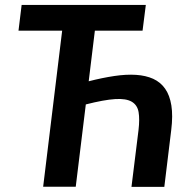

<svg xmlns="http://www.w3.org/2000/svg" viewBox="-20 -742 745 763"><path d="M633 0.5 660.5 -225.5C665.2 -263.5 665.3 -296 661 -323C656.7 -350 648.4 -372.2 636.2 -389.5C624.1 -406.8 608.2 -419.9 588.8 -428.8C569.2 -437.6 546.6 -442.8 520.8 -444.5C494.9 -446.2 466.2 -444.7 434.5 -440C402.8 -435.3 368.8 -428.3 332.5 -419L357 -620H546.5L559.5 -722.5H66L53.5 -620H227L151.5 0H281L321 -327C369.3 -339.3 408.1 -346.4 437.2 -348.2C466.4 -350.1 488.5 -346.6 503.5 -337.8C518.5 -328.9 527.6 -315.1 530.8 -296.2C533.9 -277.4 533.8 -253.8 530.5 -225.5L502.5 0.5Z"/></svg>

Font: Lato
Style: Bold Italic
Weight: 700
Italic angle: -7°
Designer: Lukasz Dziedzic
Foundry: tyPoland Lukasz Dziedzic
Version: Version 2.007; 2014-02-27